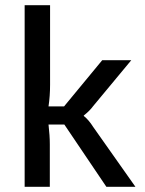

<svg xmlns="http://www.w3.org/2000/svg" viewBox="-20 -720 557 740"><path d="M228 -240H167Q172 -197 172 -164V0H75V-700H173V-393Q173 -350 167 -310H227L374 -488H486L339 -311Q326 -293 303 -275V-273Q322 -258 339 -231L502 0H390Z"/></svg>

Font: Exo 2.0 Medium
Style: Regular
Weight: 500
Designer: Natanael Gama
Version: Version 1.001;PS 001.001;hotconv 1.0.70;makeotf.lib2.5.58329